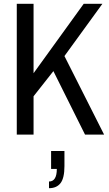

<svg xmlns="http://www.w3.org/2000/svg" viewBox="-20 -706 572 1007"><path d="M68 0V-686H156V-322L419 -686H517L318 -412L526 0H426L260 -333L156 -201V0ZM237 281V246Q278 246 278 180H248V86H318V165Q318 228 297.5 254.5Q277 281 237 281Z"/></svg>

Font: Archivo Condensed
Style: Regular
Weight: 400
Width: 3
Designer: Hector Gatti
Foundry: Omnibus-Type
Version: Version 2.001; ttfautohint (v1.8.3)